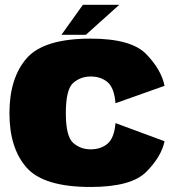

<svg xmlns="http://www.w3.org/2000/svg" viewBox="-20 -756 722 783"><path d="M349.5 6.5Q516 6.5 577.2 -55.8Q638.5 -118 651 -180L451 -254Q446 -193.5 418.8 -170.2Q391.5 -147 349.5 -147Q308.5 -147 278.5 -173.2Q248.5 -199.5 248.5 -294.5Q248.5 -391.5 278.5 -417.8Q308.5 -444 349.5 -444Q391.5 -444 418.8 -420.8Q446 -397.5 451 -335L651 -406Q638.5 -470.5 577.2 -534.5Q516 -598.5 349.5 -598.5Q158 -598.5 88.2 -517.8Q18.5 -437 18.5 -294.5Q18.5 -152 88.2 -72.8Q158 6.5 349.5 6.5ZM230.5 -614H330L466.5 -736.5H318Z"/></svg>

Font: Anybody UltraCondensed Thin Black
Style: Regular
Weight: 900
Version: Version 1.111